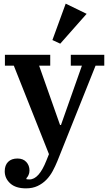

<svg xmlns="http://www.w3.org/2000/svg" viewBox="-20 -823 599 1055"><path d="M123 212Q66 212 36 184.5Q6 157 6 118Q6 85 24.5 66.5Q43 48 76 48Q107 48 124.5 67Q142 86 142 114Q142 128 136.5 139.5Q131 151 125 156L126 162Q131 163 142 163Q194 163 235 59L249 24L56 -462H7V-522H256V-462H195L310 -136H315L430 -462H369V-522H553V-462H505L295 63Q284 90 269.5 117Q255 144 234.5 165Q214 186 186.5 199Q159 212 123 212ZM268 -603 341 -803 456 -747 311 -583Z"/></svg>

Font: IBM Plex Serif SemiBold
Style: Regular
Weight: 600
Designer: Mike Abbink, Paul van der Laan, Pieter van Rosmalen
Foundry: Bold Monday
Version: Version 2.5